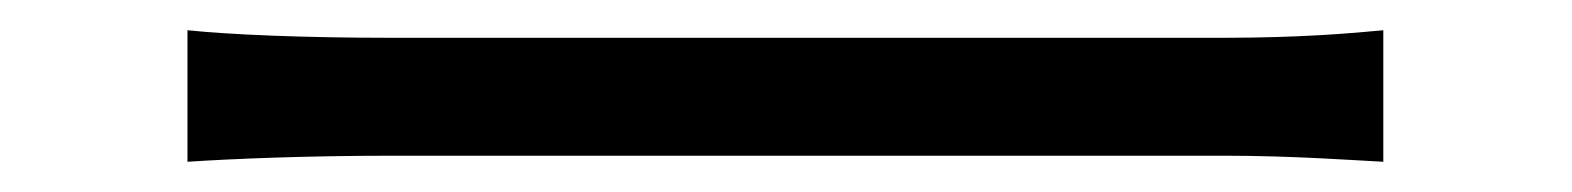

<svg xmlns="http://www.w3.org/2000/svg" viewBox="-20 -448 1040 127"><path d="M104 -428V-341C134 -343 184 -345 239 -345C306 -345 718 -345 790 -345C835 -345 875 -342 895 -341V-428C874 -426 840 -423 789 -423C718 -423 305 -423 239 -423C182 -423 133 -425 104 -428Z"/></svg>

Font: ChiuKong Gothic MN Normal
Style: Regular
Weight: 350
Designer: Ryoko NISHIZUKA 西塚涼子 (kana, bopomofo & ideographs); Paul D. Hunt (Latin, Greek & Cyrillic); Sandoll Communications 산돌커뮤니
Foundry: Adobe
Version: Version 1.300